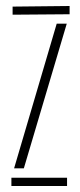

<svg xmlns="http://www.w3.org/2000/svg" viewBox="-20 -620 268 640"><path d="M18 0V-27.5H203.5V0ZM22 -571V-598L212 -600V-572.5ZM27 -59 169 -541H202.5L59.5 -59Z"/></svg>

Font: Big Shoulders Stencil Display ExtraLight
Style: Regular
Weight: 250
Designer: Patric King
Foundry: XO Type Co
Version: Version 2.001